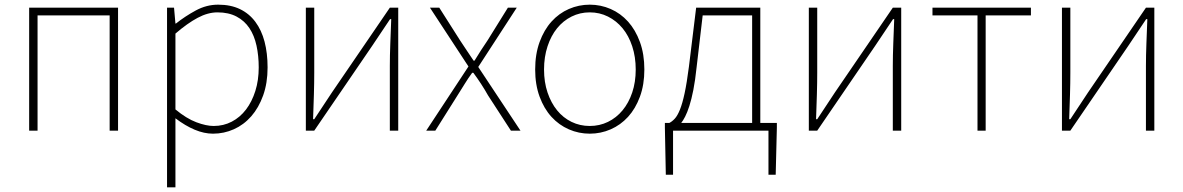

<svg xmlns="http://www.w3.org/2000/svg" viewBox="-20 -560 5073 823"><path d="M105 -527H486V0H450V-494H141V0H105Z M732 -91Q779 -52 821.5 -36Q864 -20 896 -20Q938 -20 973.5 -38.5Q1009 -57 1034.5 -90.5Q1060 -124 1074.5 -170Q1089 -216 1089 -271Q1089 -321 1079.5 -364.5Q1070 -408 1049 -439.5Q1028 -471 994 -489Q960 -507 912 -507Q871 -507 827 -483.5Q783 -460 732 -416ZM696 -527H726L732 -459H734Q773 -490 819 -515Q865 -540 915 -540Q969 -540 1008.5 -521Q1048 -502 1074.5 -466.5Q1101 -431 1114 -381.5Q1127 -332 1127 -271Q1127 -204 1108 -151Q1089 -98 1057 -61.5Q1025 -25 982.5 -6Q940 13 893 13Q855 13 814.5 -4Q774 -21 732 -53V243H696Z M1291 -527H1327V-249Q1327 -205 1325.5 -154Q1324 -103 1322 -49H1327Q1344 -74 1365 -106.5Q1386 -139 1403 -164L1651 -527H1687V0H1651V-277Q1651 -322 1653 -373Q1655 -424 1657 -478H1652L1575 -363L1327 0H1291Z M1988 -275 1823 -527H1863L1952 -387Q1966 -365 1980.5 -344Q1995 -323 2010 -300H2014Q2028 -323 2041.5 -344Q2055 -365 2070 -387L2157 -527H2195L2030 -273L2211 0H2170L2072 -151Q2058 -176 2042 -200.5Q2026 -225 2009 -248H2004Q1987 -225 1972 -200.5Q1957 -176 1941 -151L1846 0H1807Z M2508 13Q2461 13 2418.5 -5.5Q2376 -24 2344 -59Q2312 -94 2293 -145.5Q2274 -197 2274 -262Q2274 -328 2293 -380Q2312 -432 2344 -467.5Q2376 -503 2418.5 -521.5Q2461 -540 2508 -540Q2555 -540 2597.5 -521.5Q2640 -503 2672 -467.5Q2704 -432 2723 -380Q2742 -328 2742 -262Q2742 -197 2723 -145.5Q2704 -94 2672 -59Q2640 -24 2597.5 -5.5Q2555 13 2508 13ZM2508 -20Q2550 -20 2586 -37.5Q2622 -55 2648.5 -87Q2675 -119 2690 -163.5Q2705 -208 2705 -262Q2705 -316 2690 -361.5Q2675 -407 2648.5 -439Q2622 -471 2586 -489Q2550 -507 2508 -507Q2466 -507 2430 -489Q2394 -471 2368 -439Q2342 -407 2327 -361.5Q2312 -316 2312 -262Q2312 -208 2327 -163.5Q2342 -119 2368 -87Q2394 -55 2430 -37.5Q2466 -20 2508 -20Z M2966 -272Q2960 -215 2952 -174.5Q2944 -134 2935 -106Q2926 -78 2917 -60.5Q2908 -43 2900 -33H3204V-494H2992ZM3310 -33V-13L3305 189H3274V0H2865V189H2834L2830 -13V-33H2849Q2861 -39 2872.5 -51.5Q2884 -64 2894.5 -90Q2905 -116 2914.5 -160Q2924 -204 2933 -274L2964 -527H3239V-33Z M3447 -527H3483V-249Q3483 -205 3481.5 -154Q3480 -103 3478 -49H3483Q3500 -74 3521 -106.5Q3542 -139 3559 -164L3807 -527H3843V0H3807V-277Q3807 -322 3809 -373Q3811 -424 3813 -478H3808L3731 -363L3483 0H3447Z M4170 -494H3977V-527H4399V-494H4205V0H4170Z M4532 -527H4568V-249Q4568 -205 4566.5 -154Q4565 -103 4563 -49H4568Q4585 -74 4606 -106.5Q4627 -139 4644 -164L4892 -527H4928V0H4892V-277Q4892 -322 4894 -373Q4896 -424 4898 -478H4893L4816 -363L4568 0H4532Z"/></svg>

Font: SpoqaHanSansJP-Thin
Style: Regular
Weight: 250
Designer: [Source Han Sans]
Ryoko NISHIZUKA  (kana & ideographs); Paul D. Hunt (Latin, Greek & Cyrillic); Wenlong ZHANG  (bopomofo
Foundry: Spoqa (http://bi.spoqa.com)
Version: Version 1.002.20150607